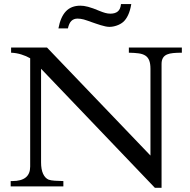

<svg xmlns="http://www.w3.org/2000/svg" viewBox="-20 -902 917 929"><path d="M462.9 -848.6Q477.1 -842.8 489.3 -839.4Q501.5 -835.9 514.2 -835.9Q537.1 -835.9 550 -846.7Q563 -857.4 565.4 -882.3H615.2Q609.9 -850.1 599.6 -828.6Q589.4 -807.1 575.7 -795.4Q563 -784.7 544.7 -778.3Q526.4 -772 509.3 -772Q500.5 -772 489.5 -774.4Q478.5 -776.9 467 -780.3Q455.6 -783.7 444.6 -787.6Q433.6 -791.5 424.8 -794.4Q412.6 -798.8 402.8 -802.2Q393.1 -805.7 385 -807.9Q377 -810.1 369.6 -811Q362.3 -812 355 -812Q336.9 -812 325.4 -800.8Q314 -789.6 308.6 -764.6H262.7Q272.9 -819.8 298.8 -847.2Q324.7 -874.5 368.7 -874.5Q377 -874.5 386 -873.3Q395 -872.1 406.2 -869.1Q417.5 -866.2 431.4 -861.1Q445.3 -856 462.9 -848.6ZM859.9 -647Q809.1 -647 791.5 -639.6Q761.7 -629.4 761.7 -592.8V6.8H729.5L178.7 -569.3V-116.7Q178.7 -82 188.5 -61Q198.2 -40 215.3 -32.7Q226.6 -28.8 244.9 -27.6Q263.2 -26.4 286.6 -25.9V0H31.7V-25.9H39.6Q126 -25.9 126 -95.7V-620.1Q107.4 -630.9 83.5 -638.4Q59.6 -646 33.7 -647V-671.9H207.5L708 -149.4V-568.8Q708 -593.8 702.1 -609.1Q696.3 -624.5 683.6 -632.8Q670.9 -641.1 651.1 -643.8Q631.3 -646.5 603.5 -647V-671.9H859.9Z"/></svg>

Font: HM XNiloofar
Style: Regular
Weight: 400
Designer: Hossein Movahhedian
Version: Version 2.8, 2015